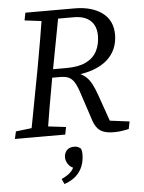

<svg xmlns="http://www.w3.org/2000/svg" viewBox="-64 -718 771 1030"><g transform="rotate(-5 321.5 -203.0)"><path d="M-3 0 6 -40 133 -55H151L276 -40L268 0ZM82 0 150 -360Q164 -437 177.5 -515Q191 -593 203 -670H293L225 -310Q211 -233 197.5 -155Q184 -77 172 0ZM104 -629 112 -670H249L238 -614H225ZM527 10Q498 10 477 3Q456 -4 442.5 -19.5Q429 -35 420 -60L369 -215Q356 -255 343 -275Q330 -295 312.5 -302.5Q295 -310 267 -310H183L191 -355H305Q372 -355 412 -375Q452 -395 470.5 -431Q489 -467 489 -513Q489 -566 458 -594.5Q427 -623 368 -623H241L250 -670H377Q469 -670 525 -629Q581 -588 581 -511Q581 -471 566.5 -436.5Q552 -402 522 -375.5Q492 -349 446 -332.5Q400 -316 338 -311L328 -330Q355 -326 375 -317Q395 -308 410 -293.5Q425 -279 437.5 -255.5Q450 -232 462 -198L520 -33L445 -62L618 -40L610 0Q599 2 587.5 4.5Q576 7 561.5 8.5Q547 10 527 10ZM351 112Q351 149 339 178.5Q327 208 303 229.5Q279 251 241 264L228 236Q252 225 267 213.5Q282 202 290 189Q298 176 302 163L312 187Q282 179 269 160Q256 141 256 122Q256 100 269.5 84.5Q283 69 311 69Q323 69 331 73Q339 77 346 83Q349 91 350 97.5Q351 104 351 112Z"/></g></svg>

Font: Source Serif 4
Style: Italic
Weight: 400
Italic angle: -12°
Designer: Frank Grießhammer
Foundry: Adobe Systems Incorporated
Version: Version 4.004;hotconv 1.0.116;makeotfexe 2.5.65601